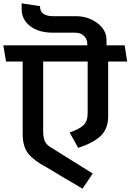

<svg xmlns="http://www.w3.org/2000/svg" viewBox="-31 -952 783 1152"><path d="M285 -855H423Q498 -855 553 -813.5Q608 -772 608 -713V-680H717L732 -583H618V-253Q618 -181 574.5 -138Q531 -95 438 -65L387 -157Q444 -177 469.5 -200.5Q495 -224 495 -274V-583H228V-161Q228 -135 236 -110.5Q244 -86 272 -69L525 89Q510 111 495 134.5Q480 158 464 180Q410 148 355.5 116Q301 84 247 51Q176 14 140.5 -28Q105 -70 105 -150V-583H5Q1 -607 -3 -631Q-7 -655 -11 -680H493V-685Q493 -717 473 -736.5Q453 -756 419 -756H285Q201 -756 150 -795.5Q99 -835 99 -896V-932L209 -915Q209 -883 230 -869Q251 -855 285 -855Z"/></svg>

Font: Palanquin SemiBold
Style: Regular
Weight: 600
Designer: Pria Ravichandran
Version: Version 1.0.4